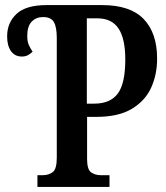

<svg xmlns="http://www.w3.org/2000/svg" viewBox="-20 -734 652 754"><path d="M127 0V-46H148Q171 -46 187 -58Q203 -70 203 -115V-584Q203 -628 191.5 -647.5Q180 -667 149 -667Q122 -667 104.5 -649Q87 -631 87 -592Q87 -572 93 -558Q99 -544 108 -531Q100 -523 90 -517.5Q80 -512 66 -512Q38 -512 23 -533.5Q8 -555 8 -591Q8 -645 45 -679.5Q82 -714 163 -714H381Q492 -714 544.5 -659Q597 -604 597 -504Q597 -441 573.5 -389.5Q550 -338 497.5 -306.5Q445 -275 358 -275H322V-110Q322 -68 338 -57Q354 -46 376 -46H410V0ZM350 -327Q413 -327 442.5 -366.5Q472 -406 472 -500Q472 -582 445.5 -622Q419 -662 362 -662H321V-327Z"/></svg>

Font: Noto Serif ExtraCondensed SemiBold
Style: Regular
Weight: 600
Width: 2
Designer: Monotype Design Team
Foundry: Monotype Imaging Inc.
Version: Version 2.015; ttfautohint (v1.8.4.7-5d5b)